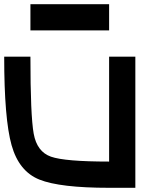

<svg xmlns="http://www.w3.org/2000/svg" viewBox="-20 -895 790 915"><path d="M500 -625H625V0H500Q265.6 0 168 -39.1Q70.3 -78.1 35.2 -203.1Q0 -328.1 0 -625H125Q125 -343.8 140.6 -257.8Q156.2 -171.9 222.7 -148.4Q289.1 -125 500 -125ZM500 -875V-750H125V-875Z"/></svg>

Font: CraftyPE
Style: Regular
Weight: 400
Designer: Erek Butcher
Foundry: Haunted Coop
Version: Version 0.018;April 4, 2024;FontCreator 15.0.0.2962 64-bit